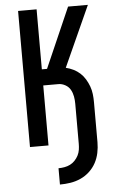

<svg xmlns="http://www.w3.org/2000/svg" viewBox="-62 -777 624 1033"><g transform="rotate(-5 250.0 -260.0)"><path d="M219 215V127Q235 127 251.5 124Q268 121 282 114Q296 107 307.5 95Q319 83 326.5 68.5Q334 54 336.5 38Q339 22 339 6V-211Q339 -231 335.5 -250.5Q332 -270 322.5 -287Q313 -304 295 -314Q277 -324 258 -324H176V0H76V-735H176V-411H204L346 -735H453L305 -408Q326 -403 345.5 -393.5Q365 -384 381 -369.5Q397 -355 408.5 -336Q420 -317 427.5 -296.5Q435 -276 437.5 -254.5Q440 -233 440 -211V6Q440 35 434 63.5Q428 92 414.5 117Q401 142 379.5 162Q358 182 331.5 194Q305 206 276.5 210.5Q248 215 219 215Z"/></g></svg>

Font: Zed Mono Semibold
Style: Regular
Weight: 600
Monospace: yes
Designer: Belleve Invis
Foundry: Belleve Invis
Version: Version 1.0.0; ttfautohint (v1.8.4)